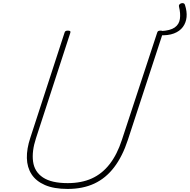

<svg xmlns="http://www.w3.org/2000/svg" viewBox="-20 -1215 1239 1254"><path d="M1188 -1183Q1202 -1140 1198.5 -1103.5Q1195 -1067 1174.5 -1039Q1154 -1011 1116 -996.5Q1078 -982 1023 -985L1031 -1012Q1092 -1015 1121 -1035.5Q1150 -1056 1155 -1091.5Q1160 -1127 1149 -1172Q1147 -1180 1151.5 -1185.5Q1156 -1191 1164 -1193.5Q1172 -1196 1179 -1193.5Q1186 -1191 1188 -1183ZM422 19Q332 19 273.5 -6.5Q215 -32 186 -77Q157 -122 155.5 -182.5Q154 -243 178 -315L401 -1000Q403 -1008 407.5 -1011.5Q412 -1015 424 -1015Q434 -1015 438 -1011.5Q442 -1008 439 -1000L215 -312Q187 -227 196 -160Q205 -93 260.5 -56Q316 -19 422 -19Q512 -19 579.5 -49.5Q647 -80 696 -143Q745 -206 776 -301L1006 -1000Q1008 -1008 1012.5 -1011.5Q1017 -1015 1029 -1015Q1049 -1015 1044 -1000L815 -301Q780 -194 725.5 -122.5Q671 -51 596 -16Q521 19 422 19Z"/></svg>

Font: Playwrite MX Thin
Style: Regular
Weight: 250
Designer: Veronika Burian, José Scaglione
Foundry: TypeTogether
Version: Version 1.002